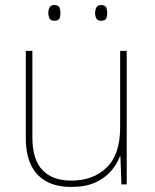

<svg xmlns="http://www.w3.org/2000/svg" viewBox="-20 -729 613 759"><path d="M262 10Q203 10 163 -12Q123 -34 102.5 -77Q82 -120 82 -182V-528H108V-186Q108 -98 148 -56.5Q188 -15 262 -15Q348 -15 401.5 -66.5Q455 -118 455 -226V-528H481V0H460L456 -111H454Q443 -81 419 -53Q395 -25 356.5 -7.5Q318 10 262 10ZM171 -678Q171 -690 176 -699.5Q181 -709 194 -709Q211 -709 215 -699.5Q219 -690 219 -678Q219 -665 215 -656Q211 -647 194 -647Q181 -647 176 -656Q171 -665 171 -678ZM356 -678Q356 -690 361 -699.5Q366 -709 379 -709Q396 -709 400 -699.5Q404 -690 404 -678Q404 -665 400 -656Q396 -647 379 -647Q366 -647 361 -656Q356 -665 356 -678Z"/></svg>

Font: Noto Sans Symbols Thin
Style: Regular
Weight: 250
Version: Version 2.002